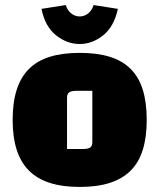

<svg xmlns="http://www.w3.org/2000/svg" viewBox="-20 -724 630 759"><path d="M295 15Q227 15 177 -1Q127 -17 94.5 -49.5Q62 -82 46 -132Q30 -182 30 -250Q30 -319 46 -369Q62 -419 94.5 -451.5Q127 -484 177 -499.5Q227 -515 295 -515Q364 -515 414 -499.5Q464 -484 496.5 -451.5Q529 -419 544.5 -369Q560 -319 560 -250Q560 -182 544.5 -132Q529 -82 496.5 -49.5Q464 -17 414 -1Q364 15 295 15ZM245 -135H306Q329 -135 337 -141Q345 -147 345 -163V-365H284Q262 -365 253.5 -359Q245 -353 245 -337ZM295 -550Q245 -550 201.5 -584.5Q158 -619 144 -689L240 -704Q247 -682 262 -670.5Q277 -659 295 -659Q313 -659 328 -670.5Q343 -682 350 -704L446 -689Q431 -619 388 -584.5Q345 -550 295 -550Z"/></svg>

Font: Changa ExtraBold
Style: Regular
Weight: 800
Designer: Eduardo Rodriguez Tunni
Foundry: Eduardo Rodriguez Tunni
Version: Version 3.002; ttfautohint (v1.8.2)